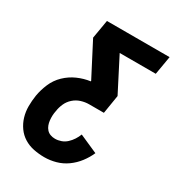

<svg xmlns="http://www.w3.org/2000/svg" viewBox="-177 -840 862 945"><g transform="rotate(30 254.0 -367.5)"><path d="M220 0Q189 0 159 -6Q129 -12 104 -27.5Q79 -43 62 -67Q45 -91 36.5 -119.5Q28 -148 28 -179Q28 -210 33 -242Q39 -277 54 -312.5Q69 -348 97 -375Q125 -402 160 -417.5Q195 -433 232 -438V-441L134 -630L152 -735H508L490 -630H285L382 -441L365 -336H281Q259 -336 236.5 -329Q214 -322 196 -306Q178 -290 168.5 -268.5Q159 -247 156 -225Q153 -211 152.5 -197.5Q152 -184 153.5 -170.5Q155 -157 159.5 -145Q164 -133 172.5 -123.5Q181 -114 193.5 -109.5Q206 -105 220 -105Q237 -105 254 -111Q271 -117 284.5 -129.5Q298 -142 308 -157.5Q318 -173 324 -189L428 -143Q415 -113 394 -85.5Q373 -58 345 -38Q317 -18 284.5 -9Q252 0 220 0Z"/></g></svg>

Font: Iosevka SS04 Extrabold
Style: Italic
Weight: 800
Italic angle: -9°
Monospace: yes
Designer: Belleve Invis
Foundry: Belleve Invis
Version: Version 19.0.0; ttfautohint (v1.8.4)